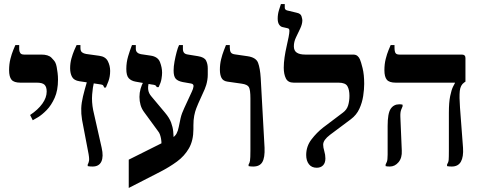

<svg xmlns="http://www.w3.org/2000/svg" viewBox="-20 -820 2383 950"><path d="M142 -225 129 -251Q168 -277 189.5 -307Q211 -337 211 -367Q211 -390 200.5 -400.5Q190 -411 162 -411H81Q49 -411 37 -425.5Q25 -440 25 -473Q25 -503 31.5 -528.5Q38 -554 45.5 -572Q53 -590 56 -597H75V-576Q75 -566 80 -558Q85 -550 99 -550H184Q219 -550 234.5 -534.5Q250 -519 254 -510Q258 -502 260.5 -488.5Q263 -475 265 -459Q267 -443 267 -426Q267 -373 250.5 -336Q234 -299 211 -275.5Q188 -252 168 -240Q148 -228 142 -225Z M438 4Q432 4 425.5 3.5Q419 3 414 2V-6Q418 -12 420.5 -24.5Q423 -37 415 -75L386 -227Q381 -258 382 -284.5Q383 -311 390.5 -342.5Q398 -374 411 -418L445 -413Q439 -390 436 -353Q433 -316 441 -275L483 -89Q493 -45 481.5 -20.5Q470 4 438 4ZM495 -387Q494 -392 491 -396.5Q488 -401 480 -402L373 -418Q346 -422 336.5 -439.5Q327 -457 327 -482Q327 -508 333.5 -531Q340 -554 347.5 -571.5Q355 -589 359 -597H378V-583Q378 -567 386 -561Q394 -555 406 -553L471 -544Q502 -540 513.5 -517.5Q525 -495 525 -469Q525 -441 516.5 -418Q508 -395 504 -387Z M617 110V-30L829 -136Q846 -145 853.5 -159Q861 -173 864.5 -192Q868 -211 873.5 -235Q879 -259 892 -286L929 -366Q936 -380 937.5 -392.5Q939 -405 924 -407L884 -414Q859 -419 849 -431Q839 -443 839 -471Q839 -491 843.5 -515.5Q848 -540 854 -562.5Q860 -585 866 -597H885V-578Q885 -566 890.5 -559Q896 -552 911 -550L960 -542Q991 -537 999.5 -520.5Q1008 -504 1008 -482V-450Q1008 -438 1006 -425Q1004 -412 1000.5 -400Q997 -388 993 -379L961 -308Q957 -299 951 -283.5Q945 -268 941 -247.5Q937 -227 937 -200V-181Q937 -125 915 -86.5Q893 -48 855.5 -20.5Q818 7 771 31ZM779 -107Q779 -121 777 -132.5Q775 -144 771.5 -154Q768 -164 762 -171L694 -264Q681 -281 675.5 -300.5Q670 -320 670 -340.5Q670 -361 675.5 -380.5Q681 -400 691 -418L717 -412Q711 -392 713.5 -375Q716 -358 729 -343L796 -263Q818 -237 826.5 -214Q835 -191 837 -170Q839 -149 839 -127ZM756 -389Q752 -397 746 -399Q740 -401 730 -402L651 -416Q629 -420 617 -433Q605 -446 605 -479Q605 -511 614 -541.5Q623 -572 633 -597H652V-578Q652 -567 659 -560.5Q666 -554 677 -552L724 -545Q761 -540 771.5 -513Q782 -486 782 -460Q782 -448 779 -429.5Q776 -411 765 -389Z M1233 4Q1227 4 1221 3.5Q1215 3 1210 2V-6Q1215 -13 1217 -25Q1219 -37 1219 -75V-333Q1219 -376 1211.5 -389Q1204 -402 1176 -406L1106 -416Q1084 -419 1076 -434.5Q1068 -450 1068 -475Q1068 -502 1074 -526.5Q1080 -551 1087.5 -570Q1095 -589 1098 -597H1117V-585Q1117 -569 1122 -561Q1127 -553 1142 -551L1204 -542Q1247 -536 1257 -509Q1267 -482 1270 -434L1289 -89Q1291 -40 1278 -18Q1265 4 1233 4Z M1547 10Q1522 10 1508.5 -7.5Q1495 -25 1495 -53Q1495 -96 1521 -130Q1547 -164 1579 -189L1677 -263Q1696 -277 1702.5 -298.5Q1709 -320 1709 -346Q1709 -376 1699 -393.5Q1689 -411 1655 -411H1433Q1405 -411 1394.5 -432Q1384 -453 1384 -485Q1384 -509 1388 -536.5Q1392 -564 1398 -590Q1404 -616 1408 -636.5Q1412 -657 1412 -667Q1412 -675 1409 -677.5Q1406 -680 1400 -681L1378 -686Q1368 -688 1361 -698.5Q1354 -709 1354 -728Q1354 -750 1360.5 -770.5Q1367 -791 1370 -800H1389V-782Q1389 -771 1402 -768L1448 -757Q1468 -753 1472 -739Q1476 -725 1476 -720Q1476 -701 1465.5 -679Q1455 -657 1444.5 -635Q1434 -613 1434 -591Q1434 -569 1448.5 -559.5Q1463 -550 1490 -550H1727Q1741 -550 1749 -543Q1757 -536 1761 -526Q1766 -515 1774 -483Q1782 -451 1782 -405Q1782 -378 1777 -345Q1772 -312 1758 -281.5Q1744 -251 1716 -230L1613 -153Q1596 -140 1587.5 -128Q1579 -116 1579 -104Q1579 -91 1584.5 -72.5Q1590 -54 1590 -36Q1590 -14 1578.5 -2Q1567 10 1547 10Z M2215 4Q2209 4 2203 3.5Q2197 3 2192 2V-6Q2199 -17 2200 -29Q2201 -41 2201 -75V-263Q2201 -314 2207.5 -345Q2214 -376 2221.5 -391Q2229 -406 2231 -409V-411H1938Q1906 -411 1894 -425.5Q1882 -440 1882 -473Q1882 -503 1888.5 -528.5Q1895 -554 1902.5 -572Q1910 -590 1913 -597H1932V-586Q1932 -565 1937 -557.5Q1942 -550 1956 -550H2265Q2283 -550 2283 -533V-416L2277 -412Q2258 -399 2255 -370Q2252 -341 2256 -288L2271 -89Q2274 -44 2260.5 -20Q2247 4 2215 4ZM1909 4Q1896 4 1888 2V-6Q1890 -10 1894 -19Q1898 -28 1898 -55V-197Q1898 -259 1913 -281.5Q1928 -304 1956 -304Q1961 -304 1965 -303.5Q1969 -303 1972 -302V-294Q1970 -290 1965 -277Q1960 -264 1961 -241L1968 -75Q1970 -39 1952 -17.5Q1934 4 1909 4Z"/></svg>

Font: Frank Ruhl Libre Medium
Style: Regular
Weight: 500
Designer: Yanek Iontef
Foundry: Fontef
Version: Version 6.004